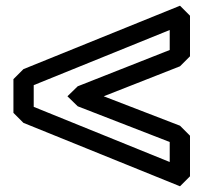

<svg xmlns="http://www.w3.org/2000/svg" viewBox="-20 -752 712 672"><path d="M98 -454 574 -647V-577L252 -450L216 -415L252 -380L574 -255V-185L98 -378ZM62 -510 27 -475V-357L62 -322L610 -100L645 -135V-277L610 -312L343 -415L610 -520L645 -555V-697L610 -732Z"/></svg>

Font: Hussar Press
Style: Bold
Weight: 700
Foundry: Cannot Into Space Fonts
Version: Version 1.43